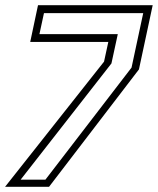

<svg xmlns="http://www.w3.org/2000/svg" viewBox="-52 -720 609 740"><path d="M-32.5 0 349 -482.5 365.5 -558.5H64.5L94.5 -700H536.5L483.5 -452.5L137 0ZM27.5 -27.5H123L455 -459.5L500 -669.5H117.5L100 -588.5H402L377.5 -475.5Z"/></svg>

Font: Tourney Thin Light
Style: Italic
Weight: 300
Italic angle: -12°
Version: Version 1.015